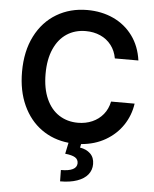

<svg xmlns="http://www.w3.org/2000/svg" viewBox="-61 -768 836 1039"><g transform="rotate(5 357.0 -248.5)"><path d="M373 -602.5Q314.5 -602.5 270 -573.5Q225.6 -544.4 200.7 -488.3Q175.8 -432.1 175.8 -353.5Q175.8 -274.4 200.7 -218.3Q225.6 -162.1 270.3 -133.3Q314.9 -104.5 373 -104.5Q415 -104.5 450.4 -119.9Q485.8 -135.3 509.8 -164.6Q533.7 -193.8 542 -234.4H669.9Q660.6 -169.9 625.2 -116.9Q589.8 -64 532 -30.5Q474.1 2.9 400.4 8.8L396.5 28.3Q431.2 33.7 452.9 54.7Q474.6 75.7 474.6 111.3Q474.6 144 454.8 168.5Q435.1 192.9 396.7 206.3Q358.4 219.7 304.7 219.7L303.7 158.2Q389.2 158.2 390.6 114.3Q390.6 93.3 373.8 82.8Q356.9 72.3 319.3 68.4L332 7.8Q248.5 -1 184.3 -46.9Q120.1 -92.8 84 -171.4Q47.9 -250 47.9 -353.5Q47.9 -465.3 89.6 -547.4Q131.3 -629.4 204.8 -673.1Q278.3 -716.8 371.1 -716.8Q449.2 -716.8 513.2 -687.3Q577.1 -657.7 618.2 -601.8Q659.2 -545.9 669.9 -468.8H542Q534.7 -510.3 511.2 -540.5Q487.8 -570.8 451.9 -586.7Q416 -602.5 373 -602.5Z"/></g></svg>

Font: Pretendard SemiBold
Style: Regular
Weight: 600
Designer: Base glyphs from Inter by Rasmus Andersson; Hangeul glyphs from Noto Sans CJK(Source Han Sans) by Jang Soo-young and Kan
Foundry: Kil Hyung-jin
Version: Version 1.309